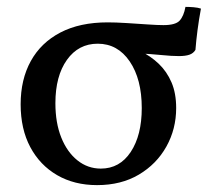

<svg xmlns="http://www.w3.org/2000/svg" viewBox="-20 -529 619 558"><path d="M262 9Q196 9 146 -20Q96 -49 68 -101.5Q40 -154 40 -226Q40 -298 69.5 -351.5Q99 -405 155.5 -434.5Q212 -464 293 -464Q316 -464 348 -462Q380 -460 409 -458Q438 -456 455 -456Q490 -456 502 -469Q514 -482 519 -509Q530 -509 542.5 -508Q555 -507 564 -504Q558 -472 554 -441Q550 -410 548 -384Q542 -374 530.5 -370Q519 -366 500 -366Q479 -366 449.5 -369Q420 -372 380 -374L387 -381Q418 -366 441.5 -343.5Q465 -321 478.5 -289.5Q492 -258 492 -215Q492 -154 463.5 -103Q435 -52 383.5 -21.5Q332 9 262 9ZM273 -39Q328 -39 360 -87.5Q392 -136 392 -215Q392 -299 357 -350.5Q322 -402 264 -402Q208 -402 174.5 -355Q141 -308 141 -229Q141 -172 158 -129.5Q175 -87 205 -63Q235 -39 273 -39Z"/></svg>

Font: Vollkorn
Style: Regular
Weight: 400
Designer: Friedrich Althausen
Foundry: Friedrich Althausen
Version: Version 4.104